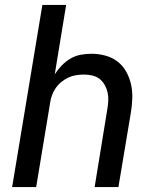

<svg xmlns="http://www.w3.org/2000/svg" viewBox="-20 -755 640 775"><path d="M29 0 151 -735H247L201 -455Q213 -474 229 -490.5Q245 -507 264.5 -518.5Q284 -530 306 -534Q328 -538 349 -538Q378 -538 405.5 -530.5Q433 -523 454.5 -506.5Q476 -490 489.5 -465.5Q503 -441 509 -414Q515 -387 514 -357.5Q513 -328 508 -299L458 0H362L413 -313Q416 -330 417 -347.5Q418 -365 414.5 -381Q411 -397 403 -411.5Q395 -426 382.5 -436Q370 -446 353.5 -450Q337 -454 319 -454Q303 -454 287 -451.5Q271 -449 256 -442Q241 -435 227.5 -424Q214 -413 204.5 -399Q195 -385 189.5 -369.5Q184 -354 182 -338L126 0Z"/></svg>

Font: Iosevka Curly Medium Extended
Style: Italic
Weight: 500
Width: 7
Italic angle: -9°
Monospace: yes
Designer: Belleve Invis
Foundry: Belleve Invis
Version: Version 11.1.0; ttfautohint (v1.8.3)